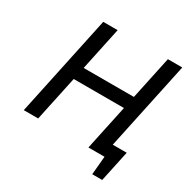

<svg xmlns="http://www.w3.org/2000/svg" viewBox="-175 -817 1071 1094"><g transform="rotate(30 361.0 -270.5)"><path d="M54.7 0ZM543 -295.9H212.4L149.4 0H54.7L195.3 -662.1H290L230 -378.9H560.5L620.6 -662.1H715.3L592.3 -83H684.1L640.6 121.1H575.2L585.9 0H480Z"/></g></svg>

Font: PT Astra Sans
Style: Italic
Weight: 400
Italic angle: -16°
Designer: A.Korolkova, I. Chaeva
Foundry: ParaType Ltd
Version: Version 1.001; ttfautohint (v1.6)